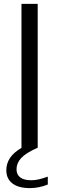

<svg xmlns="http://www.w3.org/2000/svg" viewBox="-20 -760 304 988"><path d="M226 149V189.5Q180.5 208 134 208Q75 208 43.8 183.8Q12.5 159.5 12.5 116Q12.5 82 31 53.5Q49.5 25 92 0H90.5V-740H174V0Q113 27 89 53.2Q65 79.5 65 111Q65 138.5 84.2 153Q103.5 167.5 141 167.5Q160 167.5 179.5 163Q199 158.5 226 149Z"/></svg>

Font: Encode Sans Semi Expanded
Style: Regular
Weight: 400
Width: 6
Designer: Multiple Designers
Foundry: Impallari Type
Version: Version 2.000